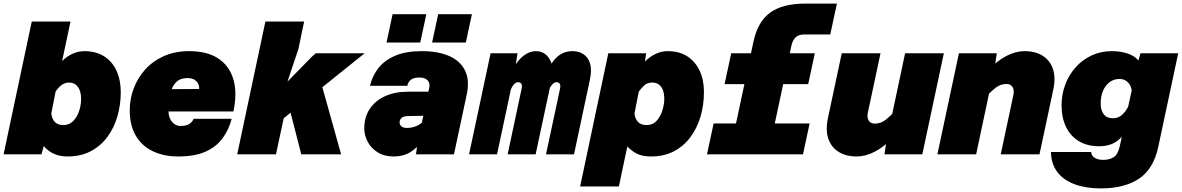

<svg xmlns="http://www.w3.org/2000/svg" viewBox="-42 -860 6586 1070"><path d="M428 -575Q493 -575 538.5 -546Q584 -517 607.5 -465.5Q631 -414 631 -346Q631 -278 613 -214Q595 -150 558 -99Q521 -48 465 -18Q409 12 334 12Q291 12 258 -3Q225 -18 202 -46L189 0H-22L135 -740H351L304 -519Q327 -544 360.5 -559.5Q394 -575 428 -575ZM311 -163Q344 -163 366 -185.5Q388 -208 399 -241.5Q410 -275 410 -308Q410 -352 392 -376Q374 -400 342 -400Q322 -400 304 -388Q286 -376 268 -350L244 -228Q247 -198 263.5 -180.5Q280 -163 311 -163Z M951 12Q871 12 810 -17Q749 -46 715 -103.5Q681 -161 681 -245Q681 -308 703 -367Q725 -426 767.5 -473Q810 -520 871.5 -547.5Q933 -575 1013 -575Q1111 -575 1173 -535Q1235 -495 1258 -420Q1281 -345 1259 -239H836L864 -363L1068 -364Q1070 -390 1052.5 -407.5Q1035 -425 1003 -425Q963 -425 940 -402.5Q917 -380 907 -339Q897 -298 897 -242Q897 -218 905.5 -199Q914 -180 929.5 -169Q945 -158 965 -158Q995 -158 1012.5 -169Q1030 -180 1037 -198H1249Q1234 -139 1199.5 -91Q1165 -43 1105 -15.5Q1045 12 951 12Z M1280 0 1437 -740H1653L1621 -587L1560 -405L1696 -544L1718 -563H1990L1539 -201L1496 0ZM1637 0 1554 -322 1744 -411 1859 0Z M2276 0 2287 -73 2350 -370Q2354 -389 2348 -402Q2342 -415 2328 -421.5Q2314 -428 2295 -428Q2265 -428 2249 -416.5Q2233 -405 2228 -382H2020Q2033 -438 2067.5 -481.5Q2102 -525 2161.5 -550Q2221 -575 2307 -575Q2400 -575 2462 -547.5Q2524 -520 2550 -466Q2576 -412 2559 -333L2488 0ZM2152 12Q2099 12 2062 -11.5Q2025 -35 2006.5 -71Q1988 -107 1988 -145Q1988 -207 2018.5 -253Q2049 -299 2104 -324Q2159 -349 2233 -349H2362L2331 -215L2228 -213Q2205 -212 2195 -202Q2185 -192 2185 -178Q2185 -164 2195.5 -155.5Q2206 -147 2225 -147Q2253 -147 2277.5 -157Q2302 -167 2318 -186L2312 -73Q2277 -31 2240.5 -9.5Q2204 12 2152 12ZM2366 -623 2400 -781H2588L2554 -623ZM2112 -623 2146 -781H2334L2300 -623Z M3001 0 3079 -366Q3083 -385 3077 -393.5Q3071 -402 3060 -402Q3041 -402 3024.5 -374Q3008 -346 2981 -277L2992 -378Q3001 -467 3042.5 -521Q3084 -575 3149 -575Q3185 -575 3211 -557Q3237 -539 3247 -503.5Q3257 -468 3245 -414L3157 0ZM2572 0 2692 -563H2842L2827 -465L2728 0ZM2787 0 2865 -366Q2869 -385 2863 -393.5Q2857 -402 2846 -402Q2826 -402 2811.5 -375Q2797 -348 2770 -277L2795 -385Q2801 -443 2823.5 -485.5Q2846 -528 2878.5 -551.5Q2911 -575 2944 -575Q2994 -575 3020.5 -531Q3047 -487 3032 -416L2943 0Z M3679 -575Q3744 -575 3789 -545.5Q3834 -516 3857.5 -465Q3881 -414 3881 -347Q3881 -275 3862 -210.5Q3843 -146 3805.5 -95.5Q3768 -45 3713 -16.5Q3658 12 3586 12Q3538 12 3507.5 -3.5Q3477 -19 3454 -44L3407 179H3191L3348 -563H3559L3552 -517Q3579 -544 3611.5 -559.5Q3644 -575 3679 -575ZM3561 -163Q3596 -163 3617.5 -187Q3639 -211 3649.5 -245Q3660 -279 3660 -309Q3660 -338 3652 -358.5Q3644 -379 3629 -389.5Q3614 -400 3593 -400Q3566 -400 3549.5 -385Q3533 -370 3518 -350L3494 -228Q3497 -198 3513.5 -180.5Q3530 -163 3561 -163Z M4023 0 4157 -628Q4181 -740 4250.5 -790Q4320 -840 4446 -840H4622L4585 -668H4441Q4408 -668 4391.5 -651.5Q4375 -635 4369 -608L4239 0ZM3996 -391 4033 -563H4499L4462 -391ZM3898 0 3935 -172H4470L4433 0Z M4865 -563 4794 -230Q4789 -204 4799.5 -187.5Q4810 -171 4833 -171Q4866 -171 4892.5 -191.5Q4919 -212 4960 -255L4941 -100Q4885 -41 4833 -14.5Q4781 12 4732 12Q4672 12 4631 -14Q4590 -40 4574 -87.5Q4558 -135 4572 -202L4649 -563ZM5218 -563 5098 0H4887L4898 -73L5002 -563Z M5535 0 5606 -333Q5611 -359 5600.5 -375.5Q5590 -392 5567 -392Q5534 -392 5507.5 -371.5Q5481 -351 5440 -308L5459 -463Q5515 -522 5567 -548.5Q5619 -575 5668 -575Q5728 -575 5769 -549Q5810 -523 5826 -475.5Q5842 -428 5828 -361L5751 0ZM5182 0 5302 -563H5513L5502 -490L5398 0Z M6302 -523 6314 -563H6524L6413 -42Q6387 81 6306 135.5Q6225 190 6092 190Q6011 190 5948.5 167.5Q5886 145 5851 99.5Q5816 54 5815 -13H6039Q6040 7 6058 19Q6076 31 6106 31Q6141 31 6164.5 16Q6188 1 6198 -44L6210 -98Q6185 -70 6154 -57.5Q6123 -45 6083 -45Q6017 -45 5970 -73.5Q5923 -102 5898.5 -153.5Q5874 -205 5874 -273Q5874 -334 5894.5 -388.5Q5915 -443 5952.5 -485Q5990 -527 6041.5 -551Q6093 -575 6155 -575Q6202 -575 6241.5 -562Q6281 -549 6302 -523ZM6160 -201Q6189 -201 6209.5 -218.5Q6230 -236 6245 -265L6265 -356Q6261 -385 6242.5 -402.5Q6224 -420 6197 -420Q6165 -420 6141.5 -402Q6118 -384 6105 -353.5Q6092 -323 6092 -283Q6092 -246 6109 -223.5Q6126 -201 6160 -201Z"/></svg>

Font: Azeret Mono Thin Black
Style: Italic
Weight: 900
Italic angle: -12°
Version: Version 1.002